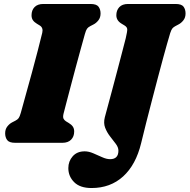

<svg xmlns="http://www.w3.org/2000/svg" viewBox="-20 -720 956 968"><path d="M300 -145.5Q296.5 -129.5 300.2 -121.8Q304 -114 312.5 -108.5L326.5 -100Q340 -92 347 -82Q354 -72 354 -57Q354 -31.5 338.5 -15.8Q323 0 294.5 0H57Q26.5 0 16.2 -13.8Q6 -27.5 6 -48Q6 -68.5 17 -82.5Q28 -96.5 42 -103.5L57.5 -111.5Q68.5 -117 74 -124.5Q79.5 -132 85 -151.5Q95.5 -189.5 110.2 -242.8Q125 -296 140.8 -353.5Q156.5 -411 170.2 -464Q184 -517 193 -554.5Q199 -580 180.5 -591.5L166.5 -600Q153 -608 146 -618Q139 -628 139 -643Q139 -668.5 154.2 -684.2Q169.5 -700 198.5 -700H436Q466.5 -700 476.8 -686.2Q487 -672.5 487 -652Q487 -631.5 476 -617.5Q465 -603.5 451 -596.5L435.5 -588.5Q424 -582.5 418.8 -575.2Q413.5 -568 408 -548.5Q399 -517 386.8 -472.2Q374.5 -427.5 361.2 -378.2Q348 -329 335.8 -282.5Q323.5 -236 314 -199.5Q304.5 -163 300 -145.5ZM822 -498Q814.5 -472.5 802.8 -428.8Q791 -385 776.5 -330.5Q762 -276 746.8 -217Q731.5 -158 717 -101.2Q702.5 -44.5 691.5 2Q665 111 600.8 169.5Q536.5 228 441.5 228Q383.5 228 354 198.5Q324.5 169 324.5 127.5Q324.5 93 346.5 68Q368.5 43 407 43Q427.5 43 450.2 52.8Q473 62.5 495 72.5Q517 82.5 535 82.5Q577 82.5 577 39.5Q577 23 564 5.5Q551 -12 535.2 -32Q519.5 -52 510.2 -75.8Q501 -99.5 508.5 -129Q512.5 -143.5 522.2 -179.8Q532 -216 544.8 -263.8Q557.5 -311.5 570.8 -361.8Q584 -412 595.5 -456Q607 -500 614 -527.5Q622 -561.5 621.5 -572.5Q621 -583.5 608 -591.5L594 -600Q566.5 -616 566.5 -643Q566.5 -668 581.5 -684Q596.5 -700 626 -700H865Q895.5 -700 905.5 -686.2Q915.5 -672.5 915.5 -652Q915.5 -631.5 904.5 -617.5Q893.5 -603.5 879.5 -596.5L864.5 -588.5Q855 -583.5 849.5 -577.2Q844 -571 838.2 -553.5Q832.5 -536 822 -498Z"/></svg>

Font: Fraunces 72pt S100 Black
Style: Italic
Weight: 900
Italic angle: -16°
Version: Version 1.000; ttfautohint (v1.8.3)